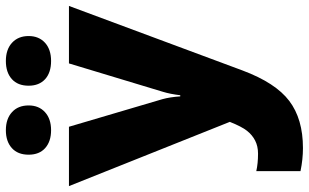

<svg xmlns="http://www.w3.org/2000/svg" viewBox="-219 -589 1047 651"><g transform="rotate(-90 304.5 -263.5)"><path d="M-1 -553.2H200.2L293.9 -235.8Q300.8 -210.9 303.2 -175.8H307.1Q311 -209.5 318.8 -234.9L415 -553.2H609.9L391.1 35.2Q349.1 147.5 287.8 193.8Q226.6 240.2 127.9 240.2Q89.8 240.2 49.8 231.9V82Q75.7 87.9 108.9 87.9Q134.3 87.9 153.3 78.1Q172.4 68.4 186.5 50.5Q200.7 32.7 216.8 -7.8ZM105.5 -689.9Q105.5 -726.6 127.9 -746.8Q150.4 -767.1 188.5 -767.1Q227.1 -767.1 249.8 -746.3Q272.5 -725.6 272.5 -689.9Q272.5 -655.3 249.8 -634.5Q227.1 -613.8 188.5 -613.8Q150.4 -613.8 127.9 -633.8Q105.5 -653.8 105.5 -689.9ZM339.4 -689.9Q339.4 -726.6 361.8 -746.8Q384.3 -767.1 423.3 -767.1Q462.4 -767.1 485.1 -746.1Q507.8 -725.1 507.8 -689.9Q507.8 -655.3 485.1 -634.5Q462.4 -613.8 423.3 -613.8Q383.8 -613.8 361.6 -634Q339.4 -654.3 339.4 -689.9Z"/></g></svg>

Font: TypoPRO Open Sans
Style: Regular
Weight: 800
Foundry: Ascender Corporation
Version: Version 1.10